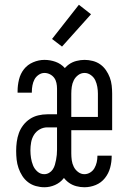

<svg xmlns="http://www.w3.org/2000/svg" viewBox="-20 -780 540 808"><path d="M167 8Q149 8 131 3Q113 -2 98.5 -13Q84 -24 74 -39.5Q64 -55 58 -72.5Q52 -90 50 -108Q48 -126 48 -145Q48 -164 50.5 -183Q53 -202 59.5 -220Q66 -238 78 -253.5Q90 -269 106 -279.5Q122 -290 141 -294.5Q160 -299 179 -299H220V-407Q220 -419 217.5 -431Q215 -443 208 -452.5Q201 -462 190 -467.5Q179 -473 167 -473Q154 -473 142.5 -465Q131 -457 125 -445.5Q119 -434 116.5 -420.5Q114 -407 114 -394V-390H54V-397Q54 -421 60 -445.5Q66 -470 81 -489Q96 -508 119.5 -518Q143 -528 167 -528Q191 -528 213.5 -520Q236 -512 252 -494.5Q268 -477 274 -454Q280 -431 280 -407V-113H279Q276 -90 268.5 -68Q261 -46 247 -28.5Q233 -11 211.5 -1.5Q190 8 167 8ZM166 -47Q177 -47 186.5 -52.5Q196 -58 202 -67Q208 -76 211 -86.5Q214 -97 216 -107.5Q218 -118 219 -128.5Q220 -139 220 -150V-244H179Q162 -244 147 -235.5Q132 -227 123 -212.5Q114 -198 111 -181Q108 -164 108 -147Q108 -131 110.5 -115Q113 -99 119 -84Q125 -69 137.5 -58Q150 -47 166 -47ZM335 8Q318 8 301 3.5Q284 -1 270 -11Q256 -21 246 -35.5Q236 -50 230 -66.5Q224 -83 222 -100Q220 -117 220 -134V-386Q220 -403 222 -420.5Q224 -438 230 -454Q236 -470 246 -484.5Q256 -499 270 -509Q284 -519 301.5 -523.5Q319 -528 336 -528Q353 -528 370.5 -523.5Q388 -519 402 -509Q416 -499 426 -484.5Q436 -470 442 -454Q448 -438 450 -420.5Q452 -403 452 -386V-232H280V-134Q280 -120 282 -105.5Q284 -91 290.5 -78Q297 -65 309 -56Q321 -47 335 -47Q348 -47 359.5 -54Q371 -61 377.5 -72.5Q384 -84 387 -97Q390 -110 390 -124V-125H450V-123Q450 -98 443.5 -74Q437 -50 421.5 -30.5Q406 -11 383 -1.5Q360 8 335 8ZM392 -288V-386Q392 -400 389.5 -414.5Q387 -429 381 -442Q375 -455 362.5 -464Q350 -473 336 -473Q321 -473 309 -464Q297 -455 290.5 -442Q284 -429 282 -414.5Q280 -400 280 -386V-288ZM241 -584 199 -616 312 -760 363 -720Z"/></svg>

Font: Iosevka Custom Light
Style: Regular
Weight: 300
Monospace: yes
Designer: Belleve Invis
Foundry: Belleve Invis
Version: Version 27.3.5